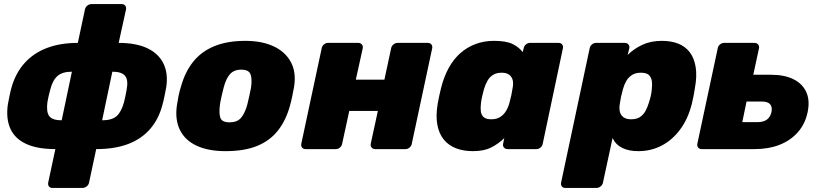

<svg xmlns="http://www.w3.org/2000/svg" viewBox="-20 -730 4015 940"><path d="M236 190Q225 190 219.5 182.5Q214 175 216 164L251 0Q163 0 108 -25.5Q53 -51 31 -99.5Q9 -148 18 -216Q22 -237 26.5 -260Q31 -283 37 -304Q57 -373 100.5 -421.5Q144 -470 209.5 -495Q275 -520 361 -520L396 -684Q398 -695 407.5 -702.5Q417 -710 428 -710H576Q587 -710 593 -702.5Q599 -695 597 -684L561 -520Q645 -520 700 -494.5Q755 -469 779.5 -420.5Q804 -372 794 -304Q790 -283 785.5 -260Q781 -237 775 -216Q757 -147 715 -98.5Q673 -50 607.5 -25Q542 0 451 0L416 164Q414 175 404.5 182.5Q395 190 384 190ZM282 -141 332 -379Q285 -379 261 -357.5Q237 -336 226 -291Q222 -278 218 -259.5Q214 -241 212 -229Q206 -181 221.5 -161Q237 -141 282 -141ZM480 -141Q528 -141 551 -161.5Q574 -182 587 -229Q590 -241 594 -259.5Q598 -278 600 -291Q609 -338 592.5 -358.5Q576 -379 530 -379Z M1084 10Q1001 10 944 -16Q887 -42 861.5 -92.5Q836 -143 846 -214Q849 -235 854 -260Q859 -285 866 -306Q886 -378 926 -428Q966 -478 1029.5 -504Q1093 -530 1181 -530Q1261 -530 1318 -504Q1375 -478 1403 -428Q1431 -378 1420 -306Q1416 -285 1411 -260Q1406 -235 1400 -214Q1381 -143 1342 -92.5Q1303 -42 1240 -16Q1177 10 1084 10ZM1104 -131Q1141 -131 1160 -153Q1179 -175 1191 -219Q1195 -234 1200.5 -260Q1206 -286 1209 -301Q1215 -344 1206.5 -366.5Q1198 -389 1161 -389Q1125 -389 1105.5 -366.5Q1086 -344 1075 -301Q1071 -286 1065 -260Q1059 -234 1057 -219Q1051 -175 1059 -153Q1067 -131 1104 -131Z M1476 0Q1465 0 1459 -7.5Q1453 -15 1455 -26L1555 -494Q1557 -505 1566 -512.5Q1575 -520 1586 -520H1734Q1745 -520 1751.5 -512.5Q1758 -505 1756 -494L1722 -340H1862L1895 -494Q1897 -505 1906.5 -512.5Q1916 -520 1926 -520H2075Q2086 -520 2092 -512.5Q2098 -505 2096 -494L1996 -26Q1994 -15 1985 -7.5Q1976 0 1965 0H1816Q1806 0 1799.5 -7.5Q1793 -15 1795 -26L1830 -187H1690L1655 -26Q1653 -15 1644 -7.5Q1635 0 1624 0Z M2295 10Q2249 10 2212.5 -4Q2176 -18 2152.5 -47Q2129 -76 2121 -120Q2113 -164 2123 -223Q2127 -245 2130.5 -261Q2134 -277 2139 -298Q2153 -354 2177 -397.5Q2201 -441 2234 -470Q2267 -499 2308.5 -514.5Q2350 -530 2399 -530Q2458 -530 2489.5 -514.5Q2521 -499 2539 -475L2544 -494Q2546 -505 2555 -512.5Q2564 -520 2574 -520H2715Q2726 -520 2732 -512.5Q2738 -505 2736 -494L2637 -26Q2635 -15 2626 -7.5Q2617 0 2606 0H2465Q2454 0 2447.5 -7.5Q2441 -15 2443 -26L2449 -54Q2419 -25 2384 -7.5Q2349 10 2295 10ZM2385 -146Q2411 -146 2428.5 -157Q2446 -168 2457 -186Q2468 -204 2474 -226Q2480 -248 2483.5 -264.5Q2487 -281 2490 -301Q2494 -322 2490 -338Q2486 -354 2473 -364Q2460 -374 2436 -374Q2411 -374 2394 -363.5Q2377 -353 2366.5 -334.5Q2356 -316 2349 -292Q2345 -277 2341 -260Q2337 -243 2335 -228Q2332 -204 2334 -185.5Q2336 -167 2348 -156.5Q2360 -146 2385 -146Z M2747 190Q2736 190 2730.5 182.5Q2725 175 2727 164L2867 -494Q2869 -505 2878 -512.5Q2887 -520 2898 -520H3039Q3050 -520 3056.5 -512.5Q3063 -505 3061 -494L3053 -461Q3083 -491 3124.5 -510.5Q3166 -530 3220 -530Q3267 -530 3301.5 -516Q3336 -502 3357.5 -473.5Q3379 -445 3386 -401Q3393 -357 3382 -298Q3379 -277 3375.5 -260Q3372 -243 3367 -221Q3348 -147 3309.5 -95.5Q3271 -44 3219 -17Q3167 10 3105 10Q3059 10 3027 -5.5Q2995 -21 2979 -54L2932 164Q2930 175 2920.5 182.5Q2911 190 2901 190ZM3070 -146Q3096 -146 3112.5 -156.5Q3129 -167 3139.5 -185.5Q3150 -204 3157 -228Q3162 -243 3166 -260Q3170 -277 3171 -292Q3174 -316 3171 -334.5Q3168 -353 3156 -363.5Q3144 -374 3117 -374Q3092 -374 3074.5 -363Q3057 -352 3046.5 -334Q3036 -316 3030 -294Q3024 -273 3020.5 -256.5Q3017 -240 3014 -219Q3011 -198 3015 -182Q3019 -166 3032.5 -156Q3046 -146 3070 -146Z M3415 0Q3404 0 3398 -7.5Q3392 -15 3394 -26L3494 -494Q3496 -505 3505 -512.5Q3514 -520 3525 -520H3674Q3685 -520 3691.5 -512.5Q3698 -505 3696 -494L3668 -364H3755Q3821 -364 3865 -342Q3909 -320 3927.5 -279Q3946 -238 3934 -181Q3922 -123 3886 -82.5Q3850 -42 3796.5 -21Q3743 0 3675 0ZM3614 -132H3688Q3717 -132 3734 -144Q3751 -156 3757 -181Q3762 -206 3750.5 -219.5Q3739 -233 3709 -233H3635Z"/></svg>

Font: Rubik ExtraBold
Style: Italic
Weight: 800
Italic angle: -12°
Designer: Hubert and Fischer
Foundry: Hubert and Fischer
Version: Version 2.300;gftools[0.9.30]